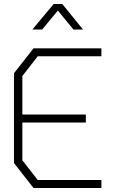

<svg xmlns="http://www.w3.org/2000/svg" viewBox="-20 -942 568 962"><path d="M148 0 50 -125V-575L148 -700H488V-660H169L92 -561V-368H410V-328H92V-139L169 -40H488V0ZM249 -922H292L396 -794H348L270 -889L191 -794H142Z"/></svg>

Font: Turret Road Light
Style: Regular
Weight: 300
Designer: Noponies
Foundry: Noponies
Version: Version 1.001; ttfautohint (v1.8)